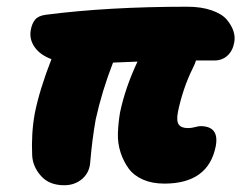

<svg xmlns="http://www.w3.org/2000/svg" viewBox="-20 -505 740 574"><path d="M171.9 48.8Q127.4 48.8 102.8 21.2Q78.1 -6.3 76.2 -40Q73.2 -107.4 84 -166Q98.1 -236.8 133.8 -328.1Q99.1 -341.3 83.3 -364.5Q67.4 -387.7 71.8 -414.1Q75.2 -434.6 85 -446.3Q94.7 -458 117.2 -460.9Q303.2 -484.9 540 -484.9Q582 -484.9 612.8 -474.1Q643.6 -463.4 658 -446.3Q672.4 -429.2 678 -411.6Q683.6 -394 680.2 -377.9Q675.8 -353 659.9 -338.6Q644 -324.2 621.1 -324.2H565.9Q564 -316.4 556.2 -300.8Q527.3 -242.7 512.2 -171.9Q506.8 -144 514.2 -133.1Q521.5 -122.1 542 -122.1Q552.2 -122.1 563 -125Q573.7 -127.9 579.1 -127.9Q636.2 -127.9 625 -67.9Q603 43.9 471.2 43.9Q435.1 43.9 407.7 32Q380.4 20 365 -0.7Q349.6 -21.5 340.6 -48.8Q331.5 -76.2 332.5 -106.7Q333.5 -137.2 338.9 -168.9Q354.5 -243.2 391.1 -320.8Q349.6 -319.3 317.9 -317.9Q284.7 -232.4 266.1 -147.9Q255.4 -87.4 250 -22.9Q248.5 9.8 226.3 29.3Q204.1 48.8 171.9 48.8Z"/></svg>

Font: Shantell Sans Irregular Bouncy
Style: Italic
Weight: 800
Italic angle: -11.31°
Designer: Stephen Nixon, Anya Danilova, Shantell Martin
Foundry: Arrow Type
Version: Version 1.006;[9816181b4]